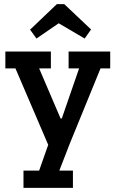

<svg xmlns="http://www.w3.org/2000/svg" viewBox="-20 -699 562 932"><path d="M468 -367 318 0 268 129H334V213H94V129H170L214 4L55 -367H6V-449H227V-367H170L274 -124H280L364 -367H313V-449H515V-367ZM391 -512 265 -586 157 -512 126 -555 256 -679H292L422 -556Z"/></svg>

Font: Zilla Slab SemiBold
Style: Regular
Weight: 600
Designer: Typotheque.com
Foundry: Typotheque type foundry
Version: Version 1.1; 2017